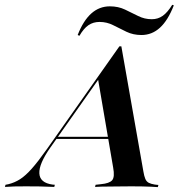

<svg xmlns="http://www.w3.org/2000/svg" viewBox="-97 -773 738 794"><path d="M111.3 -162.9Q63.7 -95.2 65.7 -56Q67.7 -16.9 120.2 -9.7L129.8 -8.9L127.4 0Q95.2 -1.6 66.9 -2Q38.7 -2.4 10.5 -2.4Q-16.1 -2.4 -36.3 -2Q-56.5 -1.6 -76.6 0L-74.2 -8.9L-62.1 -11.3Q-36.3 -17.7 -14.1 -31.9Q8.1 -46 34.3 -75.4Q60.5 -104.8 97.6 -157.3L396.8 -581.5H404.8L496 -63.7Q499.2 -44.4 504 -33.1Q508.9 -21.8 518.5 -16.9Q528.2 -12.1 543.5 -9.7L558.1 -8.1L555.6 0.8Q545.2 0 528.6 -0.8Q512.1 -1.6 492.3 -2Q472.6 -2.4 450 -2.4H446.8H443.5Q420.2 -2.4 398.4 -2Q376.6 -1.6 357.7 -1.6Q338.7 -1.6 323.4 -1.2Q308.1 -0.8 296 0L298.4 -8.9L320.2 -11.3Q355.6 -14.5 366.9 -27.8Q378.2 -41.1 371 -79.8L308.1 -447.6L324.2 -464.5ZM132.3 -198.4 137.9 -207.3H389.5L390.3 -198.4ZM487.9 -628.2Q454 -628.2 426.2 -641.5Q398.4 -654.8 371.8 -668.5Q345.2 -682.3 314.5 -682.3Q288.7 -682.3 269 -669Q249.2 -655.6 231.5 -625L224.2 -628.2Q247.6 -687.9 280.6 -717.3Q313.7 -746.8 357.3 -746.8Q391.9 -746.8 419.8 -733.5Q447.6 -720.2 474.2 -706.9Q500.8 -693.5 530.6 -693.5Q556.5 -693.5 576.2 -707.7Q596 -721.8 615.3 -753.2L621.8 -750.8Q597.6 -688.7 564.5 -658.5Q531.5 -628.2 487.9 -628.2Z"/></svg>

Font: Playfair 144pt
Style: Bold Italic
Weight: 700
Italic angle: -15.6°
Designer: Claus Eggers Sørensen
Foundry: Claus Eggers Sørensen
Version: Version 2.203